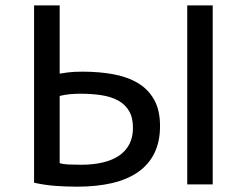

<svg xmlns="http://www.w3.org/2000/svg" viewBox="-20 -682 912 710"><path d="M672.4 -662.1H766.6V0H672.4ZM106 -662.1H200.7V-409.7Q210.9 -411.6 231.7 -414.3Q252.4 -417 285.2 -417Q346.7 -417 398.9 -407.5Q451.2 -397.9 489.7 -375Q528.3 -352.1 550 -313.2Q571.8 -274.4 571.8 -215.8Q571.8 -158.7 551.3 -116.5Q530.8 -74.2 491.5 -46.4Q452.1 -18.6 395 -5.1Q337.9 8.3 265.1 8.3Q224.6 8.3 185.1 5.4Q145.5 2.4 106 -6.3ZM280.3 -72.8Q324.7 -72.8 360.4 -81.3Q396 -89.8 420.7 -106.7Q445.3 -123.5 458.5 -149.2Q471.7 -174.8 471.7 -209Q471.7 -247.1 457.3 -271.5Q442.9 -295.9 417.2 -310.1Q391.6 -324.2 356.2 -329.8Q320.8 -335.4 278.3 -335.4Q255.9 -335.4 236.6 -333.5Q217.3 -331.5 200.7 -327.1V-78.6Q213.9 -74.7 233.4 -73.7Q252.9 -72.8 280.3 -72.8Z"/></svg>

Font: PT Astra Sans
Style: Regular
Weight: 400
Designer: A.Korolkova, I. Chaeva
Foundry: ParaType Ltd
Version: Version 1.001; ttfautohint (v1.6)